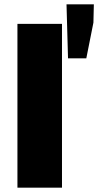

<svg xmlns="http://www.w3.org/2000/svg" viewBox="-20 -872 456 892"><path d="M61 -761H268V0H61ZM289 -852H416L414 -767L381 -601H296Z"/></svg>

Font: Nebula Sans Black
Style: Regular
Weight: 900
Designer: Paul D. Hunt for Adobe (as Source Sans)
Foundry: Nebula Entertainment & Broadcasting LLC
Version: Version 1.010